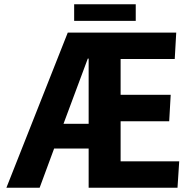

<svg xmlns="http://www.w3.org/2000/svg" viewBox="-20 -881 897 901"><path d="M298 -728H807L800 -604H546V-436H781L774 -312H546V-124H821L813 0H396V-184H234L166 0H10ZM392 -606 278 -300H396V-606ZM328 -783V-861H617V-783Z"/></svg>

Font: Murecho SemiBold
Style: Regular
Weight: 600
Designer: Neil Summerour
Foundry: Positype
Version: Version 1.010; ttfautohint (v1.8.3)